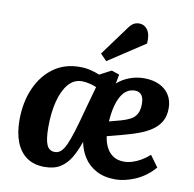

<svg xmlns="http://www.w3.org/2000/svg" viewBox="-88 -889 1000 991"><g transform="rotate(10 412.5 -393.0)"><path d="M637 -526Q683 -526 717 -510Q751 -494 769.5 -464.5Q788 -435 788 -395Q788 -353 771 -324.5Q754 -296 724.5 -276.5Q695 -257 657.5 -243.5Q620 -230 578 -219L498 -198Q501 -171 513 -144.5Q525 -118 548.5 -101Q572 -84 608 -84Q629 -84 651.5 -91Q674 -98 696.5 -111Q719 -124 740 -143L783 -84Q763 -60 737.5 -41Q712 -22 684.5 -10Q657 2 630 8Q603 14 580 14Q521 14 479.5 -8.5Q438 -31 414.5 -68Q391 -105 383 -148Q367 -101 345.5 -64Q324 -27 291.5 -6.5Q259 14 209 14Q152 14 114.5 -13Q77 -40 58.5 -88.5Q40 -137 40 -202Q40 -296 72.5 -369.5Q105 -443 163 -484.5Q221 -526 299 -526Q332 -526 359 -519Q386 -512 404 -504L465 -536L506 -522L497 -474Q525 -499 561.5 -512.5Q598 -526 637 -526ZM248 -71Q265 -71 279 -83Q293 -95 305.5 -122.5Q318 -150 332.5 -196.5Q347 -243 365 -312L400 -438Q387 -444 365 -449.5Q343 -455 324 -455Q281 -455 252 -420.5Q223 -386 208 -327Q193 -268 193 -192Q193 -128 205.5 -99.5Q218 -71 248 -71ZM648 -394Q648 -413 643 -426.5Q638 -440 627.5 -447.5Q617 -455 601 -455Q579 -455 561 -444Q543 -433 529.5 -410Q516 -387 507.5 -353.5Q499 -320 496 -275L556 -291Q584 -299 604.5 -309.5Q625 -320 636.5 -340Q648 -360 648 -394ZM508 -767Q519 -783 532 -791.5Q545 -800 562 -800Q591 -800 607.5 -775.5Q624 -751 620 -705L428 -579L395 -613Z"/></g></svg>

Font: Literata
Style: Bold Italic
Weight: 700
Italic angle: -2°
Designer: Latin by Veronika Burian and Jose Scaglione. Greek by Irene Vlachou. Cyrillic by Vera Evstafieva
Foundry: TypeTogether
Version: Version 3.103;gftools[0.9.29]